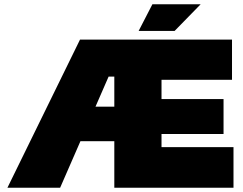

<svg xmlns="http://www.w3.org/2000/svg" viewBox="-20 -887 1148 907"><path d="M15 0 358 -700H659L671 -525H493L264 0ZM273 -220V-383H569V-220ZM520 0V-700H1076V-510H743V-419H1036V-254H743V-192H1083V0ZM635 -741 700 -867H928L805 -741Z"/></svg>

Font: REM Medium Black
Style: Regular
Weight: 900
Version: Version 1.005;gftools[0.9.28]